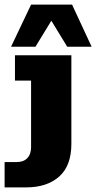

<svg xmlns="http://www.w3.org/2000/svg" viewBox="-70 -643 418 834"><path d="M-50 171V61H2Q32 61 48.5 44Q65 27 65 -4V-293H-5V-403H240V-18Q240 77 187 124Q134 171 43 171ZM-22 -440 65 -623H243L328 -440H222L153 -553L84 -440Z"/></svg>

Font: Rokkitt Black
Style: Regular
Weight: 900
Designer: Vernon Adams
Foundry: Vernon Adams
Version: Version 3.103